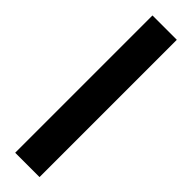

<svg xmlns="http://www.w3.org/2000/svg" viewBox="-0 -123 357 357"><g transform="rotate(-45 178.5 56.0)"><path d="M-2 88V24H359V88Z"/></g></svg>

Font: Noto Sans Malayalam UI ExtraCondensed
Style: Regular
Weight: 400
Width: 2
Designer: Jelle Bosma - Monotype Design Team
Foundry: Monotype Imaging Inc.
Version: Version 2.104; ttfautohint (v1.8.4.7-5d5b)